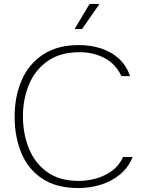

<svg xmlns="http://www.w3.org/2000/svg" viewBox="-20 -943 739 971"><path d="M376 8Q266 8 194.5 -39Q123 -86 88.5 -168Q54 -250 54 -353Q54 -455 89.5 -537Q125 -619 197.5 -667Q270 -715 379 -715Q437 -715 488.5 -699Q540 -683 579 -648.5Q618 -614 638 -558H594Q565 -620 508.5 -649.5Q452 -679 383 -679Q285 -679 221.5 -634.5Q158 -590 127 -516.5Q96 -443 96 -355Q96 -267 126 -192.5Q156 -118 218.5 -73Q281 -28 378 -28Q422 -28 466.5 -40.5Q511 -53 547.5 -80Q584 -107 602 -149H651Q629 -95 586 -60Q543 -25 488.5 -8.5Q434 8 376 8ZM357 -796 433 -923H483L395 -796Z"/></svg>

Font: Onest Thin
Style: Regular
Weight: 250
Designer: Dmitri Voloshin, Andrey Kudryavtsev
Foundry: Dmitri Voloshin, Andrey Kudryavtsev
Version: Version 1.000;gftools[0.9.33]